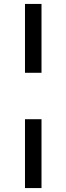

<svg xmlns="http://www.w3.org/2000/svg" viewBox="-20 -762 338 976"><path d="M191 -392V-742H107V-392ZM191 194V-156H107V194Z"/></svg>

Font: Montserrat-Alt1 Med
Style: Regular
Weight: 500
Designer: Differentunic
Foundry: Differentunic
Version: Version 7.222